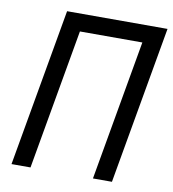

<svg xmlns="http://www.w3.org/2000/svg" viewBox="-79 -762 748 831"><g transform="rotate(10 295.0 -346.5)"><path d="M384.8 0H468.3L590.3 -693.4H148.9L26.9 0H110.4L218.8 -616.7H493.2Z"/></g></svg>

Font: Cascadia Mono SemiLight
Style: Italic
Weight: 350
Italic angle: -10°
Monospace: yes
Designer: Aaron Bell
Foundry: Saja Typeworks
Version: Version 2404.023